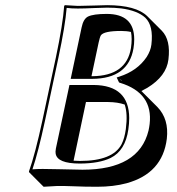

<svg xmlns="http://www.w3.org/2000/svg" viewBox="-20 -668 688 748"><path d="M283.2 -645Q307.1 -645 347.7 -646.5Q381.3 -647.9 397.5 -647.9Q510.3 -647.5 553.7 -605L610.4 -548.3Q645.5 -512.2 636.2 -436.5Q628.4 -371.1 553.7 -325.7Q542 -318.8 530.8 -313.5Q534.2 -310.1 536.6 -307.6L593.3 -251Q638.7 -204.1 629.9 -127.4Q613.3 7.3 473.1 45.9Q421.9 59.6 357.9 59.6Q309.1 59.6 263.7 57.6Q229 56.2 202.6 56.6L149.9 59.6L93.3 2.9L92.8 0Q117.2 -68.4 145.5 -200.2L197.8 -444.8Q225.1 -574.7 230 -645L232.9 -647.9Q234.9 -647.9 283.2 -645ZM490.2 -543.5Q473.6 -547.4 452.1 -547.4Q384.8 -547.4 373 -530.3Q368.7 -522.9 364.3 -502.4L336.4 -371.1H339.8Q472.7 -372.6 490.2 -481Q495.6 -518.1 490.2 -543.5ZM465.8 -260.7Q439 -270 401.9 -270.5H314.9L266.6 -42Q278.8 -41.5 291.5 -41Q419.4 -41 453.6 -106Q465.3 -128.9 470.2 -165Q478 -224.6 465.8 -260.7ZM454.6 -354 448.7 -359.9 451.2 -355Q452.6 -354.5 454.6 -354ZM283.2 -634.8Q257.8 -634.8 239.7 -637.2Q233.9 -566.4 207.5 -442.9L155.3 -197.8Q128.9 -75.2 106.4 -8.3Q125 -9.8 146 -9.8Q173.8 -9.8 208 -8.8Q253.9 -7.3 301.3 -6.8Q521 -6.8 558.6 -159.2Q561.5 -172.4 563 -185.1Q576.7 -305.7 448.2 -345.2L443.8 -346.7L434.6 -366.2L445.3 -369.6Q515.1 -392.1 551.3 -445.8Q566.9 -470.2 569.8 -494.1Q578.6 -567.9 545.9 -599.1Q515.1 -627 451.7 -635.3Q426.3 -638.2 397.5 -638.2Q381.3 -638.2 348.1 -636.7Q307.1 -634.8 283.2 -634.8ZM250.5 -336.9H345.7Q482.9 -335.4 483.4 -208Q483.4 -187 480 -163.6Q468.3 -81.1 411.1 -52.7Q366.7 -31.2 291.5 -30.8Q202.6 -30.8 196.8 -69.8Q196.3 -73.7 196.3 -77.6Q196.8 -84 197.8 -89.8ZM297.9 -561Q304.7 -594.2 322.8 -603.5Q344.2 -613.8 395.5 -613.8Q502.4 -613.8 502.9 -516.1Q502.9 -514.6 502.9 -513.7Q502.9 -497.1 500 -479.5Q480 -361.8 339.8 -360.8H255.4Z"/></svg>

Font: Linux Biolinum Shadow O
Style: Italic
Weight: 400
Italic angle: -12°
Designer: Philipp H. Poll
Foundry: Philipp H. Poll
Version: Version 0.6.2